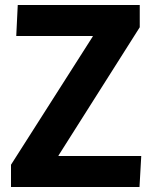

<svg xmlns="http://www.w3.org/2000/svg" viewBox="-20 -748 614 768"><path d="M24 -89 351 -602V-604H45L51 -728H539V-639L214 -126V-124H545L538 0H24Z"/></svg>

Font: Murecho Thin SemiBold
Style: Regular
Weight: 600
Version: Version 1.010